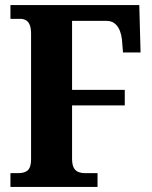

<svg xmlns="http://www.w3.org/2000/svg" viewBox="-20 -734 598 754"><path d="M21 0H363V-54H315C278 -54 263 -71 263 -110V-320H470V-381H263V-652H400C428 -652 453 -631 459 -578L463 -528H532L527 -714H21V-660H60C84 -660 102 -646 102 -604V-108C102 -67 86 -54 49 -54H21Z"/></svg>

Font: Noto Serif Khmer Condensed ExtraBold
Style: Regular
Weight: 800
Width: 3
Designer: Danh Hong and the Monotype Design Team
Foundry: Monotype Imaging Inc.
Version: Version 2.004